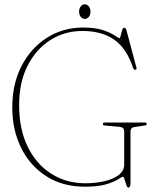

<svg xmlns="http://www.w3.org/2000/svg" viewBox="-20 -834 695 868"><path d="M570 -6Q570 14 560 14Q555 14 551 1.8Q547 -10.5 543.2 -22.8Q539.5 -35 535.5 -35Q531 -35 514.5 -23.8Q498 -12.5 461.8 -1.2Q425.5 10 363.5 10Q263.5 10 189.8 -37Q116 -84 75.8 -165.2Q35.5 -246.5 35.5 -348Q35.5 -455.5 78 -536.8Q120.5 -618 193 -663.8Q265.5 -709.5 355.5 -709.5Q412 -709.5 446.8 -697.5Q481.5 -685.5 498.8 -673.5Q516 -661.5 520.5 -661.5Q523 -661.5 525.8 -673.2Q528.5 -685 531.8 -696.8Q535 -708.5 541 -708.5Q548.5 -708.5 551.5 -698L596.5 -529.5Q599.5 -519 592.5 -518.5Q584.5 -518 582 -526Q553 -615 496.5 -654.5Q440 -694 352 -694Q272.5 -694 207.8 -653Q143 -612 104.8 -537Q66.5 -462 66.5 -359Q66.5 -249.5 105.5 -170.2Q144.5 -91 212.2 -48.2Q280 -5.5 366.5 -5.5Q412 -5.5 452 -14.8Q492 -24 516.8 -43Q541.5 -62 541.5 -91V-239.5Q541.5 -258 523 -260L454.5 -266.5Q445 -267.5 445 -274Q445 -280 453.5 -280H634.5Q643.5 -280 643.5 -274Q643.5 -268 633 -266.5L588.5 -260Q570 -257.5 570 -239.5ZM363.5 -748.5Q352 -748.5 344.8 -758.5Q337.5 -768.5 337.5 -781.5Q337.5 -795 344.8 -804.8Q352 -814.5 363.5 -814.5Q374.5 -814.5 381.8 -804.8Q389 -795 389 -781.5Q389 -768 381.8 -758.2Q374.5 -748.5 363.5 -748.5Z"/></svg>

Font: Fraunces 144pt Soft Thin
Style: Regular
Weight: 100
Version: Version 1.000;[0bf87f6ff]